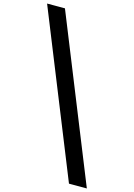

<svg xmlns="http://www.w3.org/2000/svg" viewBox="-172 -1044 927 1329"><g transform="rotate(15 291.5 -379.5)"><path d="M-7 -962H121L590 203H462Z"/></g></svg>

Font: Matangi
Style: Bold
Weight: 700
Designer: Prashant Pant
Foundry: The Graphic Ant
Version: Version 3.002